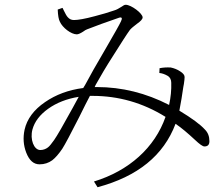

<svg xmlns="http://www.w3.org/2000/svg" viewBox="-20 -741 938 805"><path d="M389 44C557 -1 666 -89 716 -222C741 -205 768 -182 797 -155C817 -136 830 -127 837 -127C851 -127 858 -134 858 -149C858 -169 852 -185 839 -198C820 -219 785 -245 732 -277C739 -314 744 -343 747 -366C748 -372 749 -380 751 -389C753 -402 754 -412 754 -418C754 -426 748 -434 735 -442C723 -450 710 -455 696 -458C679 -459 664 -458 649 -455L648 -435C659 -434 671 -430 683 -423C693 -417 698 -407 698 -394C699 -364 696 -333 689 -301C592 -351 491 -376 386 -376H377L381 -385C400 -419 425 -462 458 -513C489 -562 511 -597 525 -616C531 -623 541 -631 554 -641C570 -652 578 -661 578 -668C578 -685 530 -721 507 -721C502 -721 497 -718 490 -713C479 -706 469 -700 458 -697C435 -689 408 -681 377 -673C336 -662 307 -657 290 -657C279 -657 271 -661 264 -669C259 -674 254 -684 247 -698C245 -703 243 -706 242 -708L222 -701C223 -676 226 -659 231 -650C242 -625 278 -597 302 -597C308 -597 317 -601 328 -608C335 -613 341 -617 345 -618C380 -632 425 -648 480 -667C491 -670 494 -665 487 -651C480 -636 460 -601 427 -544C383 -469 353 -416 338 -387L329 -372C267 -364 214 -344 169 -313C122 -281 93 -242 83 -197C76 -164 78 -132 90 -101C103 -68 121 -52 146 -52C166 -52 184 -58 199 -69C212 -79 226 -95 241 -117C252 -134 276 -179 312 -250C332 -291 347 -320 357 -339H368C477 -339 579 -310 674 -251C629 -122 521 -25 374 20ZM149 -112C122 -112 105 -157 116 -198C125 -231 147 -260 182 -285C217 -310 260 -327 310 -335C305 -325 296 -310 285 -289C245 -216 219 -171 207 -154C196 -139 188 -128 181 -123C172 -116 161 -112 149 -112Z"/></svg>

Font: AllPunType Light
Style: Regular
Weight: 300
Version: 1.0